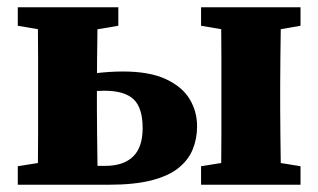

<svg xmlns="http://www.w3.org/2000/svg" viewBox="-20 -509 877 529"><path d="M173 0V-52H270Q320 -52 346.5 -77.5Q373 -103 373 -156Q373 -212 348 -235.5Q323 -259 268 -259Q242 -259 216 -256Q190 -253 167 -247V-292Q201 -302 241.5 -307Q282 -312 319 -312Q392 -312 437 -291Q482 -270 502.5 -236Q523 -202 523 -161Q523 -127 511 -97.5Q499 -68 471.5 -46Q444 -24 397 -12Q350 0 279 0ZM83 0Q84 -26 84.5 -63Q85 -100 85 -140Q85 -180 85 -212V-276Q85 -309 85 -349Q85 -389 84.5 -426.5Q84 -464 83 -489H249Q249 -464 248.5 -426Q248 -388 247.5 -348Q247 -308 247 -276V-212Q247 -180 247.5 -140Q248 -100 248.5 -63Q249 -26 249 0ZM588 0Q589 -26 589.5 -63Q590 -100 590 -140Q590 -180 590 -212V-276Q590 -309 590 -349Q590 -389 589.5 -426.5Q589 -464 588 -489H754Q754 -464 753.5 -426.5Q753 -389 752.5 -349Q752 -309 752 -276V-212Q752 -180 752.5 -140Q753 -100 753.5 -63Q754 -26 754 0ZM29 -438V-489H306V-438L205 -421H129ZM534 0V-51L634 -67H710L808 -51V0ZM534 -438V-489H808V-438L710 -421H634ZM29 0V-51L129 -67H162V0Z"/></svg>

Font: Source Serif 4 18pt
Style: Bold
Weight: 700
Designer: Frank Grießhammer
Foundry: Adobe Systems Incorporated
Version: Version 4.004;hotconv 1.0.116;makeotfexe 2.5.65601